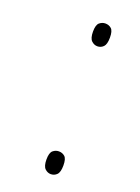

<svg xmlns="http://www.w3.org/2000/svg" viewBox="-107 -562 452 618"><g transform="rotate(20 119.5 -253.0)"><path d="M146 -433Q135 -433 126 -441.5Q117 -450 117 -473Q117 -496 126 -503.5Q135 -511 146 -511Q158 -511 166.5 -503.5Q175 -496 175 -473Q175 -450 166.5 -441.5Q158 -433 146 -433ZM146 5Q135 5 126 -3.5Q117 -12 117 -35Q117 -58 126 -65.5Q135 -73 146 -73Q158 -73 166.5 -65.5Q175 -58 175 -35Q175 -12 166.5 -3.5Q158 5 146 5Z"/></g></svg>

Font: Noto Serif Bengali Thin
Style: Regular
Weight: 250
Version: Version 2.003